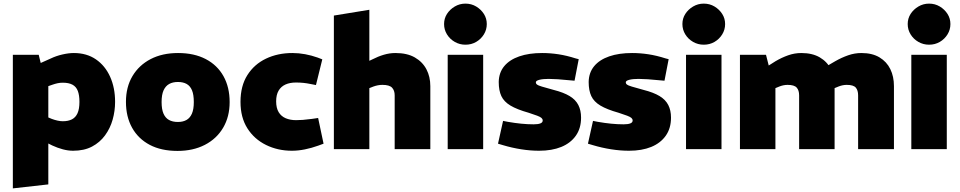

<svg xmlns="http://www.w3.org/2000/svg" viewBox="-20 -824 5303 1061"><path d="M51 217V-521H194L205 -476L261 -501Q290 -515 325 -523Q360 -531 388 -531Q459 -531 510 -496Q561 -461 588.5 -400Q616 -339 616 -261Q616 -211 602.5 -163Q589 -115 560.5 -76Q532 -37 488.5 -14Q445 9 384 9Q356 9 326.5 1Q297 -7 269 -20L247 -31V195ZM327 -154Q357 -154 377.5 -164.5Q398 -175 408.5 -198.5Q419 -222 419 -261Q419 -298 410 -321.5Q401 -345 380.5 -356Q360 -367 327 -367Q312 -367 298 -364Q284 -361 270 -356L247 -348V-175L266 -167Q282 -161 298 -157.5Q314 -154 327 -154Z M961 10Q871 10 807.5 -23.5Q744 -57 710 -118Q676 -179 676 -261Q676 -343 712 -403.5Q748 -464 812.5 -497.5Q877 -531 964 -531Q1053 -531 1117 -497.5Q1181 -464 1215 -403Q1249 -342 1249 -260Q1249 -179 1213 -118Q1177 -57 1112 -23.5Q1047 10 961 10ZM963 -150Q991 -150 1010.5 -161Q1030 -172 1040.5 -196Q1051 -220 1051 -260Q1051 -301 1041 -325Q1031 -349 1011.5 -360Q992 -371 963 -371Q935 -371 915 -360Q895 -349 884 -325Q873 -301 873 -260Q873 -220 883.5 -196Q894 -172 914 -161Q934 -150 963 -150Z M1593 9Q1515 9 1450 -23Q1385 -55 1347 -115Q1309 -175 1309 -261Q1309 -349 1347 -409Q1385 -469 1450 -500Q1515 -531 1596 -531Q1631 -531 1666 -524.5Q1701 -518 1735 -506L1761 -496L1726 -354L1695 -360Q1676 -364 1656.5 -366Q1637 -368 1615 -368Q1582 -368 1557.5 -357Q1533 -346 1519.5 -323Q1506 -300 1506 -264Q1506 -227 1520 -204Q1534 -181 1559 -170.5Q1584 -160 1616 -160Q1633 -160 1653.5 -161.5Q1674 -163 1704 -167L1738 -172L1768 -30L1738 -19Q1702 -6 1665 1.5Q1628 9 1593 9Z M1825 0V-738L2021 -770V-488L2038 -496Q2069 -512 2101 -521.5Q2133 -531 2165 -531Q2230 -531 2272.5 -506.5Q2315 -482 2336.5 -441Q2358 -400 2358 -348V0H2161V-297Q2161 -324 2146.5 -339.5Q2132 -355 2093 -355Q2080 -355 2067.5 -352.5Q2055 -350 2044 -346L2021 -337V0Z M2454 0V-521H2650V0ZM2552 -577Q2520 -577 2493 -592.5Q2466 -608 2450 -634Q2434 -660 2434 -691Q2434 -722 2450 -747Q2466 -772 2493 -788Q2520 -804 2552 -804Q2585 -804 2611.5 -788Q2638 -772 2654 -747Q2670 -722 2670 -691Q2670 -660 2654 -634Q2638 -608 2611.5 -592.5Q2585 -577 2552 -577Z M2959 9Q2911 9 2860 1Q2809 -7 2759 -22L2732 -30L2760 -156L2785 -151Q2825 -144 2860.5 -140.5Q2896 -137 2929 -137Q2953 -137 2966 -142Q2979 -147 2979 -158Q2979 -166 2972.5 -172Q2966 -178 2949 -184.5Q2932 -191 2901 -201Q2837 -219 2801 -240.5Q2765 -262 2750.5 -293Q2736 -324 2736 -371Q2737 -423 2766.5 -458.5Q2796 -494 2849.5 -512.5Q2903 -531 2976 -531Q3021 -531 3066.5 -524Q3112 -517 3162 -501L3178 -497L3155 -378L3132 -380Q3093 -384 3063 -386Q3033 -388 3012 -388Q2980 -388 2960.5 -383Q2941 -378 2941 -369Q2941 -362 2947 -357Q2953 -352 2974.5 -345.5Q2996 -339 3040 -327Q3095 -313 3128 -293Q3161 -273 3176 -243.5Q3191 -214 3191 -174Q3191 -115 3162 -74Q3133 -33 3081.5 -12Q3030 9 2959 9Z M3456 9Q3408 9 3357 1Q3306 -7 3256 -22L3229 -30L3257 -156L3282 -151Q3322 -144 3357.5 -140.5Q3393 -137 3426 -137Q3450 -137 3463 -142Q3476 -147 3476 -158Q3476 -166 3469.5 -172Q3463 -178 3446 -184.5Q3429 -191 3398 -201Q3334 -219 3298 -240.5Q3262 -262 3247.5 -293Q3233 -324 3233 -371Q3234 -423 3263.5 -458.5Q3293 -494 3346.5 -512.5Q3400 -531 3473 -531Q3518 -531 3563.5 -524Q3609 -517 3659 -501L3675 -497L3652 -378L3629 -380Q3590 -384 3560 -386Q3530 -388 3509 -388Q3477 -388 3457.5 -383Q3438 -378 3438 -369Q3438 -362 3444 -357Q3450 -352 3471.5 -345.5Q3493 -339 3537 -327Q3592 -313 3625 -293Q3658 -273 3673 -243.5Q3688 -214 3688 -174Q3688 -115 3659 -74Q3630 -33 3578.5 -12Q3527 9 3456 9Z M3771 0V-521H3967V0ZM3869 -577Q3837 -577 3810 -592.5Q3783 -608 3767 -634Q3751 -660 3751 -691Q3751 -722 3767 -747Q3783 -772 3810 -788Q3837 -804 3869 -804Q3902 -804 3928.5 -788Q3955 -772 3971 -747Q3987 -722 3987 -691Q3987 -660 3971 -634Q3955 -608 3928.5 -592.5Q3902 -577 3869 -577Z M4069 0V-521H4213L4228 -462L4266 -486Q4300 -506 4335.5 -518.5Q4371 -531 4408 -531Q4469 -531 4510 -507Q4551 -483 4571.5 -442Q4592 -401 4592 -348V0H4396V-297Q4396 -325 4382.5 -340Q4369 -355 4332 -355Q4320 -355 4308.5 -352.5Q4297 -350 4287 -346L4265 -337V0ZM4722 0V-297Q4722 -325 4709 -340Q4696 -355 4659 -355Q4647 -355 4635.5 -352.5Q4624 -350 4614 -346L4587 -335L4529 -447L4596 -486Q4631 -506 4667 -518.5Q4703 -531 4740 -531Q4800 -531 4840 -507Q4880 -483 4900 -442Q4920 -401 4920 -348V0Z M5016 0V-521H5212V0ZM5114 -577Q5082 -577 5055 -592.5Q5028 -608 5012 -634Q4996 -660 4996 -691Q4996 -722 5012 -747Q5028 -772 5055 -788Q5082 -804 5114 -804Q5147 -804 5173.5 -788Q5200 -772 5216 -747Q5232 -722 5232 -691Q5232 -660 5216 -634Q5200 -608 5173.5 -592.5Q5147 -577 5114 -577Z"/></svg>

Font: REM ExtraBold
Style: Regular
Weight: 800
Designer: Octavio Pardo
Foundry: Ashler Design
Version: Version 1.005;gftools[0.9.28]